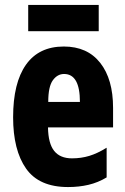

<svg xmlns="http://www.w3.org/2000/svg" viewBox="-20 -839 505 776"><path d="M238 -651Q333 -651 385 -585Q437 -519 437 -403V-324H174Q175 -259 199 -229Q223 -199 271 -199Q308 -199 341 -209Q374 -219 411 -242V-122Q376 -101 337.5 -92Q299 -83 255 -83Q138 -83 85.5 -157.5Q33 -232 33 -365Q33 -504 85 -577.5Q137 -651 238 -651ZM239 -540Q212 -540 193.5 -514.5Q175 -489 175 -427H303Q303 -540 239 -540ZM379 -819V-713H94V-819Z"/></svg>

Font: Noto Sans Kannada UI ExtraCondensed ExtraBold
Style: Regular
Weight: 800
Width: 2
Designer: Jelle Bosma - Monotype Design Team
Foundry: Monotype Imaging Inc.
Version: Version 2.005; ttfautohint (v1.8.4.7-5d5b)